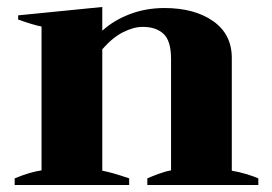

<svg xmlns="http://www.w3.org/2000/svg" viewBox="-20 -530 780 550"><path d="M720 -19V0H402V-19Q413 -24 433 -31.5Q453 -39 470 -42V-361Q470 -413 448.5 -433Q427 -453 389 -453Q363 -453 333 -438Q303 -423 273 -389V-41Q301 -36 350 -19V0H22V-19Q65 -37 99 -42V-454Q77 -458 32 -474V-486L273 -510V-442Q306 -472 352 -489.5Q398 -507 451 -507Q537 -507 590.5 -469.5Q644 -432 644 -364V-41Q663 -38 685 -31.5Q707 -25 720 -19Z"/></svg>

Font: Trirong ExtraBold
Style: Regular
Weight: 800
Designer: Katatrad Team
Foundry: CadsonDemak
Version: Version 1.001